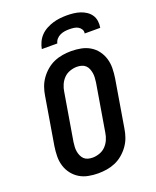

<svg xmlns="http://www.w3.org/2000/svg" viewBox="-172 -1054 944 1161"><g transform="rotate(-20 300.0 -473.5)"><path d="M256 8Q224 8 193 2Q162 -4 136.5 -19.5Q111 -35 92.5 -59Q74 -83 65 -112.5Q56 -142 56.5 -174Q57 -206 62 -238L113 -543Q117 -570 126.5 -597Q136 -624 153 -648Q170 -672 193 -691.5Q216 -711 242.5 -722.5Q269 -734 297.5 -738.5Q326 -743 353 -743Q385 -743 416 -737Q447 -731 473 -715.5Q499 -700 517 -676Q535 -652 544 -622.5Q553 -593 552.5 -561Q552 -529 547 -497L496 -192Q492 -165 482.5 -138Q473 -111 456 -87Q439 -63 416 -43.5Q393 -24 366.5 -12.5Q340 -1 311.5 3.5Q283 8 256 8ZM256 -93Q278 -93 301 -101Q324 -109 340.5 -126Q357 -143 366.5 -165Q376 -187 379 -209L430 -513Q432 -528 433 -543.5Q434 -559 431.5 -573.5Q429 -588 423.5 -601.5Q418 -615 407.5 -624.5Q397 -634 382.5 -638Q368 -642 353 -642Q331 -642 308 -634Q285 -626 268.5 -609Q252 -592 242.5 -570Q233 -548 230 -526L179 -222Q177 -207 176 -191.5Q175 -176 177.5 -161.5Q180 -147 186 -133.5Q192 -120 202 -110.5Q212 -101 226.5 -97Q241 -93 256 -93ZM191 -815Q195 -837 205 -858.5Q215 -880 231.5 -897Q248 -914 269.5 -925.5Q291 -937 313 -943.5Q335 -950 357.5 -952.5Q380 -955 402 -955Q424 -955 445.5 -952.5Q467 -950 487 -943.5Q507 -937 524.5 -925.5Q542 -914 553.5 -897Q565 -880 568 -858.5Q571 -837 567 -815H467Q470 -830 462.5 -842Q455 -854 443.5 -860.5Q432 -867 417.5 -869Q403 -871 388 -871Q373 -871 358.5 -869Q344 -867 329.5 -860.5Q315 -854 304.5 -842Q294 -830 291 -815Z"/></g></svg>

Font: Iosevka HT Extended
Style: Bold Italic
Weight: 700
Width: 7
Italic angle: -9°
Monospace: yes
Designer: Belleve Invis
Foundry: Belleve Invis
Version: Version 32.3.0; ttfautohint (v1.8.4)